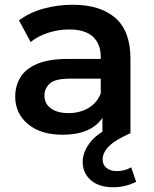

<svg xmlns="http://www.w3.org/2000/svg" viewBox="-20 -560 647 808"><path d="M411 0V-64Q363 7 243 7Q151 7 97.5 -38Q44 -83 44 -153Q44 -198 65.5 -234Q87 -270 136 -291Q185 -312 266 -312H404V-320Q404 -375 371 -405.5Q338 -436 271 -436Q226 -436 182.5 -422Q139 -408 109 -383L60 -474Q103 -507 162.5 -523.5Q222 -540 286 -540Q402 -540 465.5 -484.5Q529 -429 529 -313V0ZM404 -167V-229H275Q211 -229 189 -208Q167 -187 167 -158Q167 -124 194 -104Q221 -84 269 -84Q315 -84 351.5 -105Q388 -126 404 -167ZM457 228Q396 228 362 198Q328 168 328 121Q328 78 362 36Q396 -6 475 -37L530 0Q466 28 439 55Q412 82 412 111Q412 134 428.5 147Q445 160 471 160Q506 160 532 144L553 205Q534 215 509 221.5Q484 228 457 228Z"/></svg>

Font: Montserrat SemiBold
Style: Regular
Weight: 600
Designer: Julieta Ulanovsky
Foundry: Julieta Ulanovsky
Version: Version 9.000; ttfautohint (v1.8.4.7-5d5b)